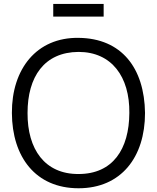

<svg xmlns="http://www.w3.org/2000/svg" viewBox="-20 -961 814 996"><path d="M256.2 -940.6V-875H517.7V-940.6ZM387.5 15.6C608.3 15.6 732.3 -145.8 732.3 -375C729.2 -607.3 611.5 -762.5 387.5 -764.6C169.8 -767.7 40.6 -603.1 41.7 -375C42.7 -146.9 164.6 15.6 387.5 15.6ZM387.5 -58.3C212.5 -57.3 121.9 -186.5 122.9 -375C122.9 -562.5 209.4 -690.6 387.5 -691.7C559.4 -691.7 653.1 -562.5 651 -375C650 -187.5 565.6 -58.3 387.5 -58.3Z"/></svg>

Font: Manrope3
Style: Regular
Weight: 400
Width: 4
Designer: Mikhail Sharanda
Foundry: Mikhail Sharanda
Version: Version 3.000;PS 003.000;hotconv 1.0.88;makeotf.lib2.5.64775